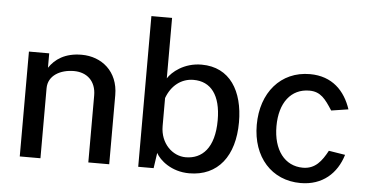

<svg xmlns="http://www.w3.org/2000/svg" viewBox="-51 -838 1819 943"><g transform="rotate(5 858.5 -366.5)"><path d="M75 0H177V-345C177 -409 238 -441 304 -441C368 -441 413 -401 413 -330V0H516V-341C516 -458 433 -524 335 -524C252 -524 204 -489 175 -446V-517H75Z M911 10C1053 10 1133 -95 1133 -261C1133 -414 1066 -527 926 -527C839 -527 781 -477 761 -445V-743H659V0H735L746 -76C764 -42 822 10 911 10ZM887 -67C822 -67 761 -124 761 -210V-348C784 -411 833 -449 893 -449C978 -449 1028 -386 1028 -262C1028 -124 967 -67 887 -67Z M1460 -527C1316 -527 1221 -415 1221 -256C1221 -98 1317 10 1460 10C1568 10 1638 -54 1666 -147L1585 -160C1557 -108 1526 -66 1465 -66C1375 -66 1318 -141 1318 -258C1318 -374 1374 -446 1464 -446C1520 -446 1544 -412 1579 -358L1663 -371C1634 -459 1571 -527 1460 -527Z"/></g></svg>

Font: United Sans Medium
Style: Regular
Weight: 500
Designer: Pablo Impallari, Rodrigo Fuenzalida (Modified by Dan O. Williams)
Version: Version 1.000;PS 001.000;hotconv 1.0.88;makeotf.lib2.5.64775